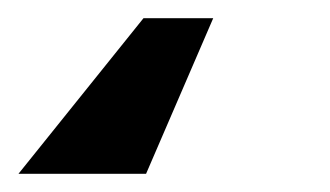

<svg xmlns="http://www.w3.org/2000/svg" viewBox="-45 26 359 209"><path d="M187.1 45.8 114 215.2H-24.9L111.2 45.8Z"/></svg>

Font: Inter P
Style: Bold Italic
Weight: 700
Italic angle: 9.39999°
Designer: Rasmus Andersson
Foundry: rsms
Version: Version 3.018;git-588b23468